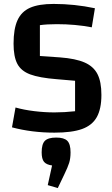

<svg xmlns="http://www.w3.org/2000/svg" viewBox="-20 -660 572 977"><path d="M257 -88Q308 -88 362 -94V-249L269 -257Q180 -264 133.5 -281.5Q87 -299 68 -335.5Q49 -372 49 -438Q49 -513 69 -557Q89 -601 133 -620.5Q177 -640 253 -640Q359 -640 463 -618L447 -521Q364 -537 269 -537Q218 -537 183 -532V-375L285 -368Q365 -362 410.5 -342Q456 -322 476 -283Q496 -244 496 -177Q496 -106 472.5 -64Q449 -22 397.5 -3.5Q346 15 257 15Q142 15 41 -12L59 -113Q101 -101 154 -94.5Q207 -88 257 -88ZM223 282 245 182Q216 178 204 163.5Q192 149 192 115Q192 73 208.5 56.5Q225 40 266 40Q306 40 322.5 56.5Q339 73 339 115Q339 146 332 168.5Q325 191 307 228L274 297Z"/></svg>

Font: Changa Medium
Style: Regular
Weight: 500
Designer: Eduardo Rodriguez Tunni
Foundry: Eduardo Rodriguez Tunni
Version: Version 2.002; ttfautohint (v1.5) -l 8 -r 50 -G 150 -x 14 -H